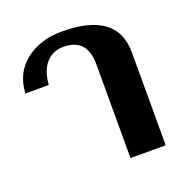

<svg xmlns="http://www.w3.org/2000/svg" viewBox="-106 -661 734 759"><g transform="rotate(-20 261.0 -281.5)"><path d="M317 -394Q317 -504 218 -504Q173 -504 145 -473Q117 -442 112 -382H14Q18 -466 79 -514.5Q140 -563 232 -563Q465 -563 465 -391V0H317Z"/></g></svg>

Font: Taviraj SemiBold
Style: Regular
Weight: 600
Designer: Katatrad Team
Foundry: CadsonDemak
Version: Version 1.001